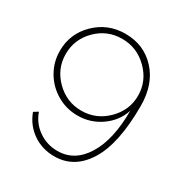

<svg xmlns="http://www.w3.org/2000/svg" viewBox="-169 -843 934 981"><g transform="rotate(30 298.5 -352.5)"><path d="M286.1 -230Q361.8 -230 423.3 -273.2Q484.9 -316.4 507.8 -386.2Q507.8 -215.3 447.8 -118.7Q387.7 -22 287.1 -22Q225.1 -22 175.3 -56.9Q125.5 -91.8 106 -148.9L80.1 -132.8Q104.5 -66.9 159.9 -28.6Q215.3 9.8 287.1 9.8Q404.8 9.8 473.4 -101.1Q542 -211.9 542 -433.1Q542 -561.5 471.2 -638.2Q400.4 -714.8 291 -714.8Q187.5 -714.8 115.2 -644Q43 -573.2 43 -472.2Q43 -406.7 75.4 -351.1Q107.9 -295.4 163.8 -262.7Q219.7 -230 286.1 -230ZM503.9 -472.2Q503.9 -386.7 440.7 -324Q377.4 -261.2 290 -261.2Q203.1 -261.2 140.1 -324Q77.1 -386.7 77.1 -473.1Q77.1 -559.6 139.2 -621.8Q201.2 -684.1 289.1 -684.1Q377 -684.1 440.4 -621.3Q503.9 -558.6 503.9 -472.2Z"/></g></svg>

Font: Rawline ExtraLight
Style: Regular
Weight: 275
Designer: Matt McInerney, Pablo Impallari, Rodrigo Fuenzalida
Foundry: Matt McInerney, Pablo Impallari, Rodrigo Fuenzalida
Version: Version 4.020;PS 004.020;hotconv 1.0.88;makeotf.lib2.5.64775